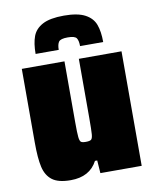

<svg xmlns="http://www.w3.org/2000/svg" viewBox="-81 -771 686 842"><g transform="rotate(-10 261.5 -350.0)"><path d="M39 -182V-510H229V-239Q229 -190 231 -172.5Q233 -155 238.5 -150.5Q244 -146 260 -146Q278 -146 284 -151Q290 -156 291.5 -174.5Q293 -193 293 -247V-510H483V0H299L295 -57H285Q251 8 166 8Q111 8 84 -12.5Q57 -33 48 -72.5Q39 -112 39 -182ZM411 -564H308Q308 -588 300.5 -599.5Q293 -611 261 -611Q229 -611 221 -599.5Q213 -588 213 -564H110Q110 -611 121.5 -642Q133 -673 166 -690.5Q199 -708 261 -708Q322 -708 355 -690.5Q388 -673 399.5 -642Q411 -611 411 -564Z"/></g></svg>

Font: Saira Semi Condensed Black
Style: Regular
Weight: 900
Width: 4
Designer: Hector Gatti with collaboration of the Omnibus-Type team
Foundry: Omnibus-Type
Version: Version 1.001; ttfautohint (v1.8)